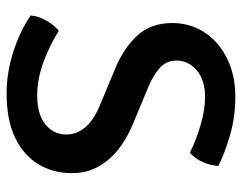

<svg xmlns="http://www.w3.org/2000/svg" viewBox="-97 -639 750 596"><g transform="rotate(90 278.0 -341.0)"><path d="M28 -61Q30 -86 44 -110.2Q58 -134.5 75.5 -148.5Q119 -121 172 -101.2Q225 -81.5 276.5 -81.5Q335 -81.5 366.2 -107Q397.5 -132.5 397.5 -171.5Q397.5 -204 375.8 -230Q354 -256 310.5 -274.5L189.5 -325Q127 -351.5 89.2 -393.5Q51.5 -435.5 51.5 -500.5Q51.5 -556.5 80.5 -600.8Q109.5 -645 161.2 -670.8Q213 -696.5 280 -696.5Q343.5 -696.5 399.8 -680Q456 -663.5 495 -644Q494 -619.5 483 -595.2Q472 -571 454 -555.5Q415 -575 367.8 -588.8Q320.5 -602.5 281.5 -602.5Q228 -602.5 198 -576.5Q168 -550.5 168 -514Q168 -483 189.8 -463Q211.5 -443 247.5 -427.5L367.5 -377.5Q411 -359.5 444.8 -332.5Q478.5 -305.5 498 -269.8Q517.5 -234 517.5 -189Q517.5 -131.5 490.2 -85.8Q463 -40 408 -13.2Q353 13.5 269.5 13.5Q207.5 13.5 143.2 -6.5Q79 -26.5 28 -61Z"/></g></svg>

Font: Signika Negative Light Medium
Style: Regular
Weight: 500
Version: Version 2.001